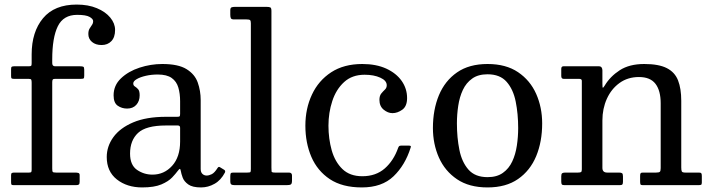

<svg xmlns="http://www.w3.org/2000/svg" viewBox="-20 -810 3116 840"><path d="M208.5 -450C208.5 -455.7 209.2 -459.6 210.8 -461.8C212.2 -463.9 215.7 -465 221 -465H333C340 -465 344.3 -465.7 346 -467C347.7 -468.3 348.5 -472.5 348.5 -479.5V-505C348.5 -512.3 347.2 -516.7 344.5 -518C341.8 -519.3 337.2 -520 330.5 -520H221C212.7 -520 208.5 -524.7 208.5 -534V-550C208.5 -613.7 216.7 -662.1 233 -695.2C249.3 -728.4 277.5 -745 317.5 -745C343.5 -745 361.7 -742 372 -736C382.3 -730 387.5 -724 387.5 -718C387.5 -711.3 385.8 -705.6 382.2 -700.8C378.8 -695.9 375.2 -690.6 371.8 -684.8C368.2 -678.9 366.5 -671 366.5 -661C366.5 -647 371.8 -635.5 382.5 -626.5C393.2 -617.5 407.2 -613 424.5 -613C442.2 -613 456.4 -618.7 467.2 -630C478.1 -641.3 483.5 -657.7 483.5 -679C483.5 -698 476.5 -716 462.5 -733C448.5 -750 428.9 -763.8 403.8 -774.2C378.6 -784.8 349.2 -790 315.5 -790C250.5 -790 201.4 -770.1 168.2 -730.2C135.1 -690.4 118.5 -637.7 118.5 -572V-534C118.5 -527.7 117.8 -523.8 116.5 -522.2C115.2 -520.8 111.5 -520 105.5 -520H42C37 -520 33.5 -519.3 31.5 -518C29.5 -516.7 28.5 -513.3 28.5 -508V-477C28.5 -471.7 29.3 -468.3 31 -467C32.7 -465.7 36 -465 41 -465H105.5C111.8 -465 115.6 -463.8 116.8 -461.2C117.9 -458.8 118.5 -454.3 118.5 -448V-68.5C118.5 -63.5 118 -60 117 -58C116 -56 112.8 -55 107.5 -55H42.5C38.2 -55 34.8 -54.4 32.2 -53.2C29.8 -52.1 28.5 -49 28.5 -44V-13C28.5 -7.7 29.1 -4.2 30.2 -2.5C31.4 -0.8 34.7 0 40 0H312.5C318.5 0 322.7 -0.9 325 -2.8C327.3 -4.6 328.5 -8.7 328.5 -15V-44C328.5 -49.3 326.4 -52.5 322.2 -53.5C318.1 -54.5 313.7 -55 309 -55H225C217 -55 212.2 -56 210.8 -58C209.2 -60 208.5 -65 208.5 -73Z M447 -123C447 -81 461.8 -48.3 491.2 -25C520.8 -1.7 557.7 10 602 10C637.3 10 665.3 5.6 686 -3.2C706.7 -12.1 722.3 -22.2 733 -33.5C743.7 -44.8 751.7 -54.2 757 -61.5C761.7 -67.8 764.9 -71 766.8 -71C768.6 -71 770 -68 771 -62C772.3 -54 775.1 -44.3 779.2 -33C783.4 -21.7 791.6 -11.7 803.8 -3C815.9 5.7 834.5 10 859.5 10H860C880.3 10 899.8 4.8 918.5 -5.8C937.2 -16.2 952.3 -32.7 964 -55C966.3 -60.3 965.3 -64.3 961 -67L943 -78C938.7 -81.3 934.8 -80.2 931.5 -74.5C922.8 -60.8 914.5 -52 906.5 -48C898.5 -44 891 -42 884 -42C877 -42 870.9 -44.3 865.8 -49C860.6 -53.7 858 -61 858 -71V-372C858 -399 853.8 -424.6 845.2 -448.8C836.8 -472.9 820.4 -492.5 796.2 -507.5C772.1 -522.5 736.7 -530 690 -530C656.3 -530 623.2 -524.7 590.5 -514C557.8 -503.3 530.8 -487.8 509.2 -467.2C487.8 -446.8 477 -422 477 -393C477 -371 483 -355.8 495 -347.5C507 -339.2 520.7 -335 536 -335C553 -335 566.4 -340.4 576.2 -351.2C586.1 -362.1 591 -376 591 -393C591 -406 588.7 -415 584 -420C579.3 -425 574.7 -428.9 570 -431.8C565.3 -434.6 563 -439 563 -445C563 -451.7 568.2 -458 578.5 -464C588.8 -470 602.2 -474.8 618.5 -478.5C634.8 -482.2 652 -484 670 -484C696.7 -484 717.1 -478.9 731.2 -468.8C745.4 -458.6 755.1 -444.7 760.2 -427C765.4 -409.3 768 -389.3 768 -367V-312C768 -306 767.2 -302.3 765.8 -301C764.2 -299.7 760.7 -299 755 -299H706C648.7 -299 600.8 -290.8 562.5 -274.5C524.2 -258.2 495.3 -236.7 476 -210C456.7 -183.3 447 -154.3 447 -123ZM549 -138C549 -176.7 560.7 -206.8 584 -228.5C607.3 -250.2 648 -261 706 -261H758C764.7 -261 768 -257.7 768 -251V-191C768 -145.7 756.3 -110.2 733 -84.5C709.7 -58.8 681 -46 647 -46C622 -46 599.4 -53 579.2 -67C559.1 -81 549 -104.7 549 -138Z M1059 -725C1066.7 -725 1071.7 -724 1074 -722C1076.3 -720 1077.5 -715.3 1077.5 -708V-72C1077.5 -64 1076.9 -59.2 1075.8 -57.5C1074.6 -55.8 1070 -55 1062 -55H1000C994 -55 990.4 -53.7 989.2 -51C988.1 -48.3 987.5 -44 987.5 -38V-18C987.5 -10 988.9 -5 991.8 -3C994.6 -1 999.7 0 1007 0H1234C1242.7 0 1248.8 -1 1252.2 -3C1255.8 -5 1257.5 -10.7 1257.5 -20V-42C1257.5 -50.7 1253 -55 1244 -55H1183C1173.7 -55 1168.8 -56.5 1168.2 -59.5C1167.8 -62.5 1167.5 -68.3 1167.5 -77V-762C1167.5 -770.7 1165.9 -775.8 1162.8 -777.5C1159.6 -779.2 1153.7 -780 1145 -780H1008C1001.7 -780 996.7 -779.2 993 -777.8C989.3 -776.2 987.5 -772 987.5 -765V-746C987.5 -739 988.3 -733.8 990 -730.2C991.7 -726.8 996.3 -725 1004 -725Z M1316 -260C1316 -210 1324.8 -164.6 1342.2 -123.8C1359.8 -82.9 1386.7 -50.4 1423 -26.2C1459.3 -2.1 1506 10 1563 10C1621.7 10 1667.9 -6.2 1701.8 -38.8C1735.6 -71.2 1760.5 -113 1776.5 -164C1777.8 -167.7 1777.9 -170.1 1776.8 -171.2C1775.6 -172.4 1772.3 -173 1767 -173H1736C1731.3 -173 1728.2 -172.2 1726.5 -170.8C1724.8 -169.2 1723.3 -166.8 1722 -163.5C1709 -126.2 1689.5 -96.1 1663.5 -73.2C1637.5 -50.4 1604.7 -39 1565 -39C1528.7 -39 1499.7 -49.5 1478 -70.5C1456.3 -91.5 1440.8 -118.8 1431.2 -152.5C1421.8 -186.2 1417 -222 1417 -260C1417 -298 1422.6 -334 1433.8 -368C1444.9 -402 1462.2 -429.7 1485.5 -451C1508.8 -472.3 1538.7 -483 1575 -483C1602 -483 1624.9 -478.8 1643.8 -470.2C1662.6 -461.8 1672 -450.7 1672 -437C1672 -429.3 1669.3 -423 1664 -418C1658.7 -413 1653.3 -407.2 1648 -400.8C1642.7 -394.2 1640 -385 1640 -373C1640 -354.7 1646.2 -340.4 1658.5 -330.2C1670.8 -320.1 1683.7 -315 1697 -315C1711.7 -315 1726 -320 1740 -330C1754 -340 1761 -357 1761 -381C1761 -408.3 1753.2 -433.2 1737.5 -455.8C1721.8 -478.2 1699.3 -496.2 1670 -509.8C1640.7 -523.2 1605.7 -530 1565 -530C1511.3 -530 1466 -517.9 1429 -493.8C1392 -469.6 1363.9 -437.1 1344.8 -396.2C1325.6 -355.4 1316 -310 1316 -260Z M1874 -250C1874 -203.3 1882.8 -160.2 1900.2 -120.8C1917.8 -81.2 1944.2 -49.6 1979.5 -25.8C2014.8 -1.9 2059.3 10 2113 10C2166.7 10 2211.2 -2.2 2246.5 -26.8C2281.8 -51.2 2308.2 -84.6 2325.8 -126.8C2343.2 -168.9 2352 -216.7 2352 -270C2352 -316.7 2343.2 -359.8 2325.8 -399.2C2308.2 -438.8 2281.8 -470.4 2246.5 -494.2C2211.2 -518.1 2166.7 -530 2113 -530C2059.3 -530 2014.8 -517.8 1979.5 -493.2C1944.2 -468.8 1917.8 -435.4 1900.2 -393.2C1882.8 -351.1 1874 -303.3 1874 -250ZM1979 -270C1979 -296 1980.9 -321.8 1984.8 -347.2C1988.6 -372.8 1995.3 -395.8 2005 -416.5C2014.7 -437.2 2028.2 -453.8 2045.8 -466.2C2063.2 -478.8 2085.7 -485 2113 -485C2149.3 -485 2177.2 -474 2196.5 -452C2215.8 -430 2229.1 -401.2 2236.2 -365.5C2243.4 -329.8 2247 -291.3 2247 -250C2247 -224 2245.1 -198.2 2241.2 -172.8C2237.4 -147.2 2230.7 -124.2 2221 -103.5C2211.3 -82.8 2197.8 -66.2 2180.2 -53.8C2162.8 -41.2 2140.3 -35 2113 -35C2076.7 -35 2048.8 -46 2029.5 -68C2010.2 -90 1996.9 -118.8 1989.8 -154.5C1982.6 -190.2 1979 -228.7 1979 -270Z M2513.5 -465C2521.5 -465 2525.5 -462.2 2525.5 -456.5V-69C2525.5 -62.7 2524.3 -58.8 2522 -57.2C2519.7 -55.8 2515.2 -55 2508.5 -55H2453.5C2447.2 -55 2442.6 -54.1 2439.8 -52.2C2436.9 -50.4 2435.5 -46 2435.5 -39V-16C2435.5 -9.7 2436.3 -5.4 2438 -3.2C2439.7 -1.1 2443.5 0 2449.5 0H2691.5C2697.2 0 2700.9 -1 2702.8 -3C2704.6 -5 2705.5 -9 2705.5 -15V-38C2705.5 -45.3 2704.2 -50 2701.8 -52C2699.2 -54 2694.7 -55 2688 -55H2636.5C2622.5 -55 2615.5 -61.8 2615.5 -75.5V-283C2615.5 -317.3 2622 -348.9 2635 -377.8C2648 -406.6 2666.5 -429.7 2690.5 -447C2714.5 -464.3 2742.8 -473 2775.5 -473C2808.5 -473 2832.6 -463.1 2847.8 -443.2C2862.9 -423.4 2870.5 -395 2870.5 -358V-74.5C2870.5 -65.8 2869.2 -60.4 2866.5 -58.2C2863.8 -56.1 2858.5 -55 2850.5 -55H2793C2787.7 -55 2784.2 -54 2782.8 -52C2781.2 -50 2780.5 -46.2 2780.5 -40.5V-15.5C2780.5 -10.2 2781 -6.2 2782 -3.8C2783 -1.2 2786.2 0 2791.5 0H3035C3040.7 0 3044.7 -0.5 3047 -1.5C3049.3 -2.5 3050.5 -5.7 3050.5 -11V-40C3050.5 -45.7 3049.8 -49.6 3048.2 -51.8C3046.8 -53.9 3043.2 -55 3037.5 -55H2978.5C2969.8 -55 2964.7 -56.6 2963 -59.8C2961.3 -62.9 2960.5 -68.8 2960.5 -77.5V-369C2960.5 -404.7 2955.8 -434.4 2946.5 -458.2C2937.2 -482.1 2920.8 -500 2897.2 -512C2873.8 -524 2840.8 -530 2798.5 -530C2755.2 -530 2719.5 -520.9 2691.5 -502.8C2663.5 -484.6 2641.5 -462.2 2625.5 -435.5C2622.2 -430.2 2619.7 -427 2618 -426C2616.3 -425 2615.5 -431 2615.5 -444V-502.5C2615.5 -507.2 2614.3 -511.2 2612 -514.8C2609.7 -518.2 2605.7 -520 2600 -520H2445C2438.7 -520 2435.5 -516.2 2435.5 -508.5V-477.5C2435.5 -469.2 2439 -465 2446 -465Z"/></svg>

Font: Besley*
Style: Regular
Weight: 400
Designer: Owen Earl
Foundry: indestructible type*
Version: Version 3.000; ttfautohint (v1.8.3)